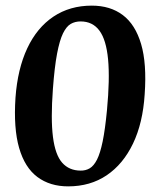

<svg xmlns="http://www.w3.org/2000/svg" viewBox="-20 -647 569 682"><path d="M222.1 15Q157.4 15 112.7 -18.4Q68 -51.9 47.9 -121.6Q27.8 -191.3 35 -300Q42.4 -402 76.8 -475.4Q111.2 -548.7 169.7 -587.9Q228.2 -627 306 -627Q371.7 -627 416.2 -593.5Q460.7 -560 481.2 -490.6Q501.7 -421.2 493.9 -312Q487.5 -210 452.4 -136.9Q417.4 -63.9 359 -24.4Q300.6 15 222.1 15ZM266 -41Q284.1 -40.6 298.6 -49.1Q313.1 -57.6 324.6 -80.1Q336 -102.6 344.7 -144.8Q353.4 -187 359.9 -255Q370.5 -366.6 363.9 -436.2Q357.3 -505.8 333.1 -538.3Q309 -570.9 266.1 -570.9Q246.7 -570.9 231.3 -562.1Q215.9 -553.2 203.8 -528.5Q191.7 -503.7 182.7 -456.4Q173.7 -409 167.9 -330.9Q160 -224.4 168.1 -160.6Q176.2 -96.8 200.9 -69Q225.5 -41.2 266 -41Z"/></svg>

Font: Ancizar Serif Light
Style: Italic
Weight: 300
Italic angle: -4°
Designer: Cesar Puertas, Viviana Monsalve, Julian Moncada, Julian Prieto, Jose Castro, Felipe Aragon, Mariel Hernandez, Sara Alarc
Version: Version 8.100